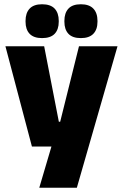

<svg xmlns="http://www.w3.org/2000/svg" viewBox="-20 -710 578 902"><path d="M347.5 -138 252.5 -97 351 -492.5H532L341 172H164.5L241 -87L325 -21.5H130L5.5 -492.5H187.5L256.5 -138ZM177.5 -531Q138.5 -531 119.2 -551.2Q100 -571.5 100 -608V-612Q100 -649 119.2 -669.5Q138.5 -690 177.5 -690Q217.5 -690 236.8 -669.5Q256 -649 256 -612V-608Q256 -571.5 236.8 -551.2Q217.5 -531 177.5 -531ZM360 -531Q320.5 -531 301.5 -551.2Q282.5 -571.5 282.5 -608V-612Q282.5 -649 301.5 -669.5Q320.5 -690 360 -690Q399 -690 418.5 -669.5Q438 -649 438 -612V-608Q438 -571.5 418.5 -551.2Q399 -531 360 -531Z"/></svg>

Font: Anek Bangla Medium ExtraBold
Style: Regular
Weight: 800
Version: Version 1.003